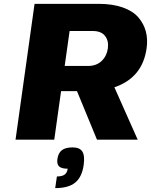

<svg xmlns="http://www.w3.org/2000/svg" viewBox="-20 -720 779 990"><path d="M377 -250H294.9L259.8 0H60.1L158.2 -700.2H488.3Q560.5 -700.2 613.3 -681.4Q666 -662.6 693.8 -629.9Q721.7 -597.2 732.2 -556.9Q742.7 -516.6 735.8 -470.2Q714.4 -318.8 569.8 -270L689.9 0H480ZM313.5 -379.9H433.6Q477.1 -379.9 503.9 -405.5Q530.8 -431.2 536.1 -470.2Q541.5 -509.3 521.7 -534.7Q502 -560.1 458.5 -560.1H338.9ZM411.6 129.9Q402.8 192.9 367.9 221.4Q333 250 264.6 250L273.4 189.9Q299.8 189.9 313 180.4Q326.2 170.9 329.1 149.9Q297.4 149.9 284.9 138.2Q272.5 126.5 275.9 100.1Q280.3 68.8 299.1 54.4Q317.9 40 354.5 40Q391.1 40 404.5 61.3Q418 82.5 411.6 129.9Z"/></svg>

Font: Fivo Sans Heavy
Style: Regular
Weight: 900
Designer: Alexander Slobzheninov
Foundry: Alexander Slobzheninov
Version: 1.0